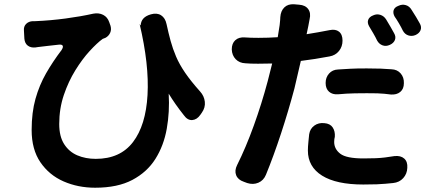

<svg xmlns="http://www.w3.org/2000/svg" viewBox="-20 -814 2040 898"><path d="M92 -670Q90 -690 102 -702Q114 -714 133 -715Q135 -715 136.5 -715Q138 -715 145 -715Q216 -718 287 -727.5Q358 -737 416 -750Q442 -755 462.5 -744.5Q483 -734 491 -710L497 -693Q502 -675 495 -660Q488 -645 473 -637Q470 -636 460 -632Q434 -613 399.5 -575.5Q365 -538 332.5 -485.5Q300 -433 278.5 -369.5Q257 -306 257 -234Q257 -176 280 -140Q303 -104 341.5 -87.5Q380 -71 428 -71Q542 -71 602 -149.5Q662 -228 670 -370Q678 -512 633 -702L638 -694Q639 -734 686 -747Q714 -755 733.5 -742.5Q753 -730 759 -701Q768 -659 778 -622.5Q788 -586 803.5 -549.5Q819 -513 846 -473.5Q873 -434 916 -386Q935 -365 938 -338Q941 -311 924 -287L917 -277Q901 -254 879 -252.5Q857 -251 840 -275Q798 -328 769 -376Q774 -291 760 -212Q746 -133 707 -71Q668 -9 599 27.5Q530 64 425 64Q345 64 277.5 34.5Q210 5 169 -55Q128 -115 128 -206Q128 -288 146 -352Q164 -416 195.5 -471Q227 -526 268 -580Q277 -594 273 -600.5Q269 -607 254 -605Q229 -602 204.5 -599.5Q180 -597 158 -594Q148 -593 145 -592Q124 -590 110 -600.5Q96 -611 94 -633Z M1503 -426Q1503 -452 1519 -470Q1535 -488 1561 -489Q1593 -491 1619.5 -492.5Q1646 -494 1695 -494Q1738 -494 1760.5 -493Q1783 -492 1811 -490Q1838 -489 1854 -470.5Q1870 -452 1869 -425Q1869 -398 1852 -384Q1835 -370 1808 -372Q1791 -374 1777 -375.5Q1763 -377 1745 -377.5Q1727 -378 1696 -378Q1662 -378 1640 -377.5Q1618 -377 1600.5 -376Q1583 -375 1561 -373Q1535 -371 1519 -385Q1503 -399 1503 -426ZM1497 -238Q1524 -236 1536 -218Q1548 -200 1546 -174Q1543 -164 1543 -150Q1543 -117 1571.5 -95Q1600 -73 1680 -73Q1714 -73 1737 -74Q1760 -75 1780.5 -77.5Q1801 -80 1825 -84Q1854 -87 1870.5 -72.5Q1887 -58 1885 -29Q1884 -1 1866 19Q1848 39 1819 42Q1799 44 1782 45.5Q1765 47 1742 48Q1719 49 1679 49Q1553 49 1486.5 7.5Q1420 -34 1420 -110Q1420 -127 1422.5 -151.5Q1425 -176 1426 -186Q1430 -212 1450 -226.5Q1470 -241 1497 -238ZM1725 -742Q1742 -750 1759 -744.5Q1776 -739 1786 -723Q1796 -707 1806.5 -688.5Q1817 -670 1823 -659Q1833 -642 1827 -627Q1821 -612 1803 -604Q1785 -596 1769 -602Q1753 -608 1744 -624Q1737 -639 1726 -658Q1715 -677 1707 -690Q1697 -707 1702 -721Q1707 -735 1725 -742ZM1844 -787Q1861 -795 1878 -790Q1895 -785 1905 -768Q1915 -753 1926 -734.5Q1937 -716 1943 -705Q1953 -688 1947 -673Q1941 -658 1923 -650Q1906 -643 1889.5 -648.5Q1873 -654 1864 -671Q1857 -686 1845.5 -705.5Q1834 -725 1826 -736Q1817 -752 1821 -766Q1825 -780 1844 -787ZM1189 -637Q1235 -637 1279 -640L1288 -697Q1291 -724 1291 -734Q1293 -763 1310 -779.5Q1327 -796 1356 -794L1379 -792Q1408 -790 1421.5 -771.5Q1435 -753 1428 -724Q1427 -718 1425 -708Q1423 -698 1422 -692L1414 -654Q1441 -658 1467.5 -663Q1494 -668 1521 -673Q1549 -679 1565.5 -666Q1582 -653 1582 -624Q1582 -596 1565.5 -575.5Q1549 -555 1521 -550Q1452 -537 1387 -529L1357 -400Q1329 -295 1294.5 -190Q1260 -85 1224 3Q1213 30 1188.5 40.5Q1164 51 1136 42L1120 36Q1093 27 1084.5 5.5Q1076 -16 1089 -42Q1130 -124 1167 -226.5Q1204 -329 1232 -434L1253 -517L1187 -516Q1171 -516 1153.5 -516.5Q1136 -517 1128 -518Q1100 -519 1082.5 -537Q1065 -555 1064 -583Q1064 -611 1080.5 -626Q1097 -641 1125 -639Q1133 -638 1154 -637.5Q1175 -637 1189 -637Z"/></svg>

Font: Chiron GoRound TC
Style: Bold
Weight: 700
Designer: Ryoko NISHIZUKA 西塚涼子 (kana, bopomofo & ideographs); Paul D. Hunt (Latin, Greek & Cyrillic); Sandoll Communications 산돌커뮤니
Foundry: Adobe
Version: Version 1.000;hotconv 1.1.1;makeotfexe 2.6.0